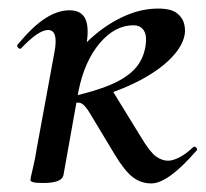

<svg xmlns="http://www.w3.org/2000/svg" viewBox="-20 -419 480 448"><path d="M81 8Q63 8 57 6Q51 4 51 1Q51 -3 56.5 -25.5Q62 -48 66 -74L107 -297Q117 -349 92 -349Q81 -349 65.5 -338.5Q50 -328 30 -307Q27 -303 22.5 -307.5Q18 -312 22 -316Q57 -358 86 -376.5Q115 -395 142 -395Q171 -395 180 -373Q189 -351 180 -306L163 -206L128 -10Q124 8 81 8ZM139 -176V-192Q200 -205 238.5 -221.5Q277 -238 296.5 -260.5Q316 -283 320 -315Q323 -336 315.5 -348Q308 -360 291 -360Q248 -360 212.5 -318Q177 -276 163 -206L124 -243Q148 -287 184 -322Q220 -357 263 -378Q306 -399 349 -399Q379 -399 392.5 -388.5Q406 -378 409.5 -364Q413 -350 411 -339Q406 -308 371.5 -276Q337 -244 278.5 -218Q220 -192 139 -176ZM333 9Q309 9 290 -5.5Q271 -20 248 -58L189 -156Q178 -174 169.5 -178Q161 -182 139 -176L239 -213L309 -99Q330 -64 344 -54Q358 -44 372 -44Q383 -44 398 -51.5Q413 -59 430 -75Q434 -79 438 -74.5Q442 -70 438 -67Q372 9 333 9Z"/></svg>

Font: Cormorant Garamond Light SemiBold
Style: Italic
Weight: 600
Italic angle: -10°
Version: Version 4.001